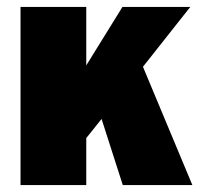

<svg xmlns="http://www.w3.org/2000/svg" viewBox="-20 -532 573 552"><path d="M333 0 272 -190 228 -135V0H39V-512H228V-344L332 -512H527L391 -340L533 0Z"/></svg>

Font: Decalotype Black
Style: Regular
Weight: 900
Designer: Alfredo Marco Pradil
Foundry: Alfredo Marco Pradil
Version: Version 1.0